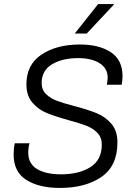

<svg xmlns="http://www.w3.org/2000/svg" viewBox="-20 -915 669 945"><path d="M583 -541Q583 -521 579 -498H506Q510 -522 510 -532Q510 -579 470 -604Q430 -629 365 -629Q287 -629 236 -598.5Q185 -568 185 -506Q185 -473 206.5 -452Q228 -431 260 -419Q292 -407 346 -393Q414 -375 456.5 -357.5Q499 -340 528.5 -305.5Q558 -271 558 -214Q558 -98 479 -44Q400 10 275 10Q172 10 109.5 -29.5Q47 -69 47 -155Q47 -169 48.5 -184Q50 -199 53 -210H126Q123 -205 121 -190Q119 -175 119 -164Q119 -109 162.5 -83Q206 -57 280 -57Q369 -57 425 -92.5Q481 -128 481 -203Q481 -239 459 -261.5Q437 -284 404.5 -296.5Q372 -309 316 -324Q248 -343 207.5 -360Q167 -377 138.5 -411Q110 -445 110 -500Q110 -597 184.5 -646.5Q259 -696 373 -696Q468 -696 525.5 -658Q583 -620 583 -541ZM540 -895V-892L407 -750H348L463 -895Z"/></svg>

Font: Chivo Light Italic
Style: Regular
Weight: 300
Italic angle: -8.05°
Designer: Hector Gatti
Foundry: Omnibus-Type
Version: Version 1.007